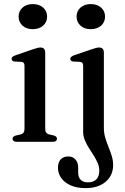

<svg xmlns="http://www.w3.org/2000/svg" viewBox="-20 -712 630 964"><path d="M207 -449V-65.5Q207 -52.5 212 -46Q217 -39.5 226.5 -37L249.5 -32Q258 -29.5 262 -25.5Q266 -21.5 266 -15.5Q266 -8.5 261 -4.2Q256 0 245 0H64Q53.5 0 48.2 -4.2Q43 -8.5 43 -15.5Q43 -21 47 -25Q51 -29 59 -31.5L83.5 -37Q93 -39.5 98 -46Q103 -52.5 103 -65V-380.5Q103 -391 99.5 -395.8Q96 -400.5 87.5 -401.5L53.5 -403Q45.5 -404 42 -407.5Q38.5 -411 38.5 -416Q38.5 -422.5 42.5 -426.2Q46.5 -430 56.5 -434L142.5 -463.5Q158 -469 167 -471.2Q176 -473.5 182.5 -473.5Q195 -473.5 201 -467Q207 -460.5 207 -449ZM144.5 -565.5Q113 -565.5 93.2 -583.2Q73.5 -601 73.5 -628.5Q73.5 -656.5 93.2 -674Q113 -691.5 144.5 -691.5Q176.5 -691.5 196.5 -674Q216.5 -656.5 216.5 -628.5Q216.5 -601 196.5 -583.2Q176.5 -565.5 144.5 -565.5ZM501.5 -70Q501.5 -44 508.5 -20.5Q515.5 3 524.8 25.8Q534 48.5 541 70.8Q548 93 548 116.5Q548 168.5 510.5 200.5Q473 232.5 410 232.5Q365 232.5 334.2 218.5Q303.5 204.5 287.2 181.5Q271 158.5 271 131Q271 102.5 285 88Q299 73.5 323 73.5Q345.5 73.5 359 89Q372.5 104.5 372.5 130V153.5Q372.5 178 385 190.8Q397.5 203.5 422 203.5Q449 203.5 463.8 188.5Q478.5 173.5 478.5 145Q478.5 124.5 470.2 105.8Q462 87 450 68.2Q438 49.5 426 30.5Q414 11.5 405.8 -8.5Q397.5 -28.5 397.5 -49.5V-380.5Q397.5 -391 394 -395.8Q390.5 -400.5 382 -401.5L348 -403Q340 -404 336.5 -407.5Q333 -411 333 -416Q333 -422 337 -426Q341 -430 351 -434L437 -463.5Q452.5 -469 461.8 -471.2Q471 -473.5 477.5 -473.5Q489.5 -473.5 495.5 -467Q501.5 -460.5 501.5 -449ZM435.5 -565.5Q404 -565.5 384.2 -583.2Q364.5 -601 364.5 -628.5Q364.5 -656.5 384.2 -674Q404 -691.5 435.5 -691.5Q467.5 -691.5 487.5 -674Q507.5 -656.5 507.5 -628.5Q507.5 -601 487.5 -583.2Q467.5 -565.5 435.5 -565.5Z"/></svg>

Font: Fraunces 28pt
Style: Regular
Weight: 400
Version: Version 1.000;[b76b70a41]